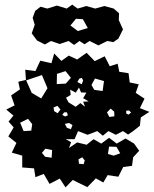

<svg xmlns="http://www.w3.org/2000/svg" viewBox="-20 -777 665 829"><path d="M294 0 263 32 238 -6 194 17 169 -26 133 -12 127 -50 76 -54V-105L31 -118L51 -160L16 -188L39 -227L17 -252L38 -278L7 -304L43 -322L28 -365L66 -391L59 -424L92 -432L89 -476L133 -470L154 -515L202 -504L214 -546L245 -514L277 -537L313 -520L354 -549L389 -513L432 -534L454 -491L488 -502L495 -467L535 -461L540 -421L579 -413L566 -376L604 -351L584 -310L625 -294L588 -270L584 -234L555 -211L533 -196L511 -211L480 -195L448 -211L424 -191L400 -211L358 -195L317 -211L302 -176H264L287 -163L278 -138L313 -162L354 -152L384 -176L417 -157L451 -182L484 -157L522 -179L559 -157L581 -126L555 -98L550 -61L512 -56L491 -14L445 -21L426 11L394 -7L357 31ZM286 -441 263 -470 226 -458 225 -414 264 -416ZM185 -396 161 -453 93 -430 117 -376 158 -352ZM333 -441 322 -437 314 -423 333 -413 339 -430ZM429 -427 390 -438 375 -410 387 -389 423 -384ZM307 -316 327 -332 347 -316 339 -338 363 -339 339 -353 353 -377 330 -378 321 -399 307 -377 283 -390 285 -367 265 -355 276 -335ZM228 -320 211 -313 214 -297 229 -288 241 -304ZM473 -295 458 -308 442 -292 452 -272 474 -275ZM537 -300 525 -299V-287L535 -282L546 -291ZM269 -292H257L249 -281L261 -274L273 -279ZM101 -264 67 -247 82 -211 115 -213 119 -241ZM278 -246 260 -242 269 -225 286 -219 293 -237ZM483 -143 451 -144 446 -112 471 -105 499 -115ZM205 -129 176 -135 161 -117 175 -100 203 -96ZM335 -98 319 -89 321 -70 341 -68 346 -84ZM140 -602 117 -633 130 -670 121 -700 132 -730 155 -748 184 -740 226 -753 268 -740 292 -757 315 -740 353 -751 391 -740 431 -751 471 -740 494 -720 493 -690 511 -650 491 -610 469 -595 443 -600 405 -581 367 -600 345 -586 323 -600 300 -583 276 -600 238 -587 200 -600 174 -585ZM338 -694 308 -696 284 -667 316 -643 359 -656Z"/></svg>

Font: Rubik Gemstones
Style: Regular
Weight: 400
Designer: Hubert and Fischer, NaN
Foundry: Hubert and Fischer, NaN
Version: Version 2.200